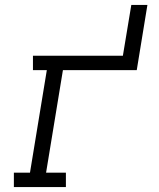

<svg xmlns="http://www.w3.org/2000/svg" viewBox="-20 -755 640 775"><path d="M36 0V-58H101L169 -472H113V-530H476L510 -735H575L532 -472H234L166 -58H246V0Z"/></svg>

Font: Iosevka Slab LtExObl
Style: Regular
Weight: 300
Width: 7
Italic angle: -9°
Monospace: yes
Designer: Belleve Invis
Foundry: Belleve Invis
Version: Version 11.1.0; ttfautohint (v1.8.3)